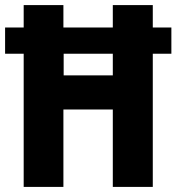

<svg xmlns="http://www.w3.org/2000/svg" viewBox="-23 -734 693 754"><path d="M70 0V-523H-3V-626H70V-714H226V-626H420V-714H577V-626H650V-523H577V0H420V-304H226V0ZM227 -438H420V-523H227Z"/></svg>

Font: Noto Sans Kannada Condensed ExtraBold
Style: Regular
Weight: 800
Width: 3
Designer: Jelle Bosma - Monotype Design Team
Foundry: Monotype Imaging Inc.
Version: Version 2.005; ttfautohint (v1.8.4.7-5d5b)